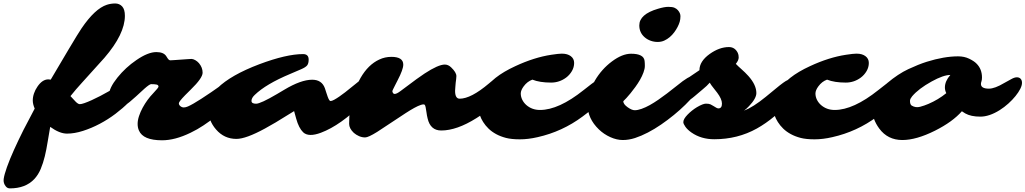

<svg xmlns="http://www.w3.org/2000/svg" viewBox="-278 -774 5779 1082"><path d="M4.9 -59.1Q-2.9 -16.6 -9.5 25.6Q-16.1 67.9 -25.4 106.4Q-34.7 145 -48.6 178.2Q-62.5 211.4 -85 235.4Q-134.3 287.6 -222.2 287.6Q-235.8 287.6 -244.6 277.3Q-260.3 258.8 -257.3 235.1Q-254.4 211.4 -238.8 167.5Q-223.1 123.5 -199.2 70.6Q-175.3 17.6 -145.5 -42L-82.5 -162.1Q-93.3 -187.5 -93.3 -207.5Q-93.3 -227.5 -86.4 -247.6Q-79.6 -267.6 -67.4 -285.2Q-39.6 -326.7 -5.4 -326.7Q1 -326.7 7.8 -325.2Q135.7 -542 154.8 -572.3L181.6 -614.3Q256.8 -725.1 324.2 -747.1Q347.2 -754.4 371.1 -754.4Q395 -754.4 410.4 -737.8Q425.8 -721.2 425.8 -685.1Q425.8 -582 310.5 -448.2L183.6 -307.6Q149.9 -271 119.1 -232.4Q135.3 -213.9 148.9 -200.4Q162.6 -187 171.6 -187Q180.7 -187 198.2 -193.1Q215.8 -199.2 238.5 -209.5Q261.2 -219.7 287.1 -233.2Q313 -246.6 337.4 -260.7Q391.1 -292 414.6 -312Q455.6 -346.7 479 -346.7Q496.1 -346.7 503.9 -338.9Q516.6 -326.2 516.6 -308.8Q516.6 -291.5 497.8 -260.5Q479 -229.5 447 -197Q415 -164.6 373 -132.8Q331.1 -101.1 284.4 -76.4Q237.8 -51.8 189.7 -36.4Q141.6 -21 99.6 -21Q57.6 -21 4.9 -59.1Z M388.7 -161.1Q379.4 -161.1 370.4 -165.5Q361.3 -169.9 353.5 -179.7Q336.4 -201.2 336.4 -238.3Q336.4 -277.8 383.8 -336.9Q429.7 -394 490.7 -435.5Q556.2 -480.5 603 -480.5Q644.5 -480.5 659.2 -457L666 -446.3Q673.8 -434.1 681.6 -434.1Q689.5 -434.1 706.1 -435.5L775.4 -440.4Q791.5 -441.9 800.8 -441.9Q810.1 -441.9 822 -435.3Q834 -428.7 843.3 -418Q863.8 -393.6 863.8 -364.3Q863.8 -334 796.9 -269L764.6 -236.8Q730 -201.2 730 -191.9Q730 -182.6 738.8 -175.5Q747.6 -168.5 757.8 -168.5Q768.1 -168.5 781 -174.1Q793.9 -179.7 813 -190.7Q832 -201.7 856.4 -217.3Q923.3 -261.2 945.8 -277.8L986.3 -306.6Q1027.8 -335.9 1045.4 -335.9Q1063 -335.9 1074.2 -328.4Q1085.4 -320.8 1085.4 -302.2Q1085.4 -283.7 1066.4 -252.4Q1047.4 -221.2 1025.1 -198.2Q1002.9 -175.3 981.9 -155.8Q960.9 -136.2 932.4 -113.5Q903.8 -90.8 869.1 -67.6Q834.5 -44.4 795.9 -25.9Q708.5 16.6 635.3 16.6Q528.3 16.6 504.9 -38.6Q497.6 -55.2 497.6 -75.7Q497.6 -96.2 505.4 -119.9Q513.2 -143.6 525.9 -167Q551.3 -213.4 585.9 -249Q615.2 -279.8 615.2 -285.6Q615.2 -294.9 604.7 -297.4Q594.2 -299.8 573.7 -299.8Q564.9 -299.8 536.1 -274.4L488.3 -230.5Q412.1 -161.1 388.7 -161.1Z M1844.2 -366.7Q1859.9 -366.7 1859.9 -340.3Q1859.9 -294.9 1796.4 -222.7L1768.6 -194.3Q1642.1 -67.9 1530.3 -25.9Q1460.9 0 1430.7 -28.3Q1405.8 -52.2 1391.1 -105.5L1379.4 -147.9L1275.4 -84L1215.3 -49.8Q1107.9 8.8 1054.2 8.8Q985.4 8.8 939.5 -44.4Q895.5 -94.7 895.5 -161.1Q895.5 -226.6 947.8 -277.8Q1022.5 -351.1 1183.6 -412.1Q1335.9 -469.2 1429.7 -469.2Q1461.4 -469.2 1461.4 -438Q1461.4 -416.5 1453.1 -405.8Q1444.8 -395 1418.9 -383.8L1357.4 -357.4Q1220.7 -300.3 1157.2 -238.8Q1139.2 -221.7 1139.2 -205.6Q1139.2 -189.5 1165 -189.5Q1190.4 -189.5 1283.2 -244.1L1323.7 -268.1Q1418 -324.7 1481.4 -324.7Q1535.2 -324.7 1552.7 -277.3Q1557.1 -264.6 1561 -251.7Q1564.9 -238.8 1568.8 -228.5Q1577.6 -204.6 1584.7 -204.6Q1591.8 -204.6 1605 -211.7Q1618.2 -218.8 1634 -229.7Q1649.9 -240.7 1667 -253.9L1726.1 -301.3Q1804.7 -366.7 1844.2 -366.7Z M2286.6 -262.2Q2286.6 -217.8 2312.5 -217.8Q2376 -217.8 2477.5 -303.7L2490.7 -314.9Q2530.3 -341.3 2554.9 -341.3Q2579.6 -341.3 2586.2 -334Q2592.8 -326.7 2592.8 -310.5Q2592.8 -274.4 2556.2 -233.9Q2501.5 -167.5 2406.2 -107.9Q2295.9 -38.6 2208.5 -38.6Q2147.5 -38.6 2131.8 -106.4Q2127.4 -124 2125.5 -140.1Q2120.6 -179.2 2115.2 -183.6Q2109.9 -188 2094 -182.9Q2078.1 -177.7 2056.4 -165.8Q2034.7 -153.8 2008.3 -136.7Q1868.7 -43.9 1847.7 -30.8Q1797.4 0.5 1779.8 0.5Q1762.2 0.5 1745.4 -6.8Q1728.5 -14.2 1715.8 -25.4Q1689.5 -50.3 1689.5 -76.2Q1689.5 -224.1 1753.9 -335Q1796.9 -409.7 1859.4 -438.5Q1891.1 -453.6 1927.7 -453.6Q1994.6 -453.6 1994.6 -409.7Q1994.6 -382.8 1962.9 -321.8L1948.2 -293Q1932.6 -263.2 1933.1 -259.3Q1936 -244.6 1946.3 -244.6Q1957.5 -244.6 1979.5 -261.2L2069.3 -328.1L2114.3 -359.4Q2191.9 -410.2 2228.5 -410.2Q2248 -410.2 2264.2 -394.5Q2293.9 -366.2 2293.9 -345.2Q2293.9 -338.4 2292.7 -328.6Q2291.5 -318.8 2290 -307.6L2288.1 -284.7Q2286.6 -272.9 2286.6 -262.2Z M3185.5 -314.9Q3185.5 -292 3125.5 -226.1Q3064 -159.2 3004.9 -117.2Q2890.6 -32.2 2751.5 -1Q2698.7 11.2 2651.6 11.2Q2604.5 11.2 2573.5 3.2Q2542.5 -4.9 2517.8 -18.3Q2493.2 -31.7 2475.1 -49.3Q2457 -66.9 2444.8 -86.4Q2420.9 -124.5 2420.9 -156.7Q2420.9 -189 2428 -213.4Q2435.1 -237.8 2447.8 -259.8Q2492.2 -339.8 2626.5 -401.4Q2732.4 -450.7 2828.6 -465.3Q2870.1 -471.7 2887.7 -471.7Q2905.3 -471.7 2917.2 -468Q2929.2 -464.4 2938 -458Q2957.5 -443.8 2957.5 -419.4Q2957.5 -395 2944.8 -373.3Q2932.1 -351.6 2912.6 -336.9Q2874.5 -308.6 2827.6 -308.6Q2763.7 -308.6 2722.2 -325.2Q2693.4 -314.9 2673.3 -287.6Q2656.7 -265.1 2656.7 -247.3Q2656.7 -229.5 2664.8 -212.6Q2672.9 -195.8 2687.5 -182.6Q2719.7 -154.3 2765.1 -154.3Q2870.6 -154.3 3010.7 -266.1L3055.2 -300.8Q3125.5 -354.5 3155.5 -354.5Q3185.5 -354.5 3185.5 -314.9Z M3355.5 -563.5Q3324.7 -589.8 3324.7 -630.9Q3324.7 -693.8 3430.2 -724.6Q3465.8 -735.4 3488.8 -735.4Q3511.7 -735.4 3523.2 -730.2Q3534.7 -725.1 3542 -716.8Q3556.6 -700.2 3556.6 -682.9Q3556.6 -665.5 3552.5 -651.4Q3548.3 -637.2 3540.5 -622.1Q3532.7 -606.9 3521.5 -591.8Q3510.3 -576.7 3496.1 -564.7Q3481.9 -552.7 3465.3 -545.2Q3448.7 -537.6 3428.2 -537.6Q3407.7 -537.6 3388.7 -544.4Q3369.6 -551.3 3355.5 -563.5ZM3096.7 -44.9Q3033.7 -106 3033.7 -180.7Q3033.7 -249.5 3074.7 -320.3Q3112.3 -384.3 3170.4 -427.7Q3228.5 -471.2 3278.3 -471.2Q3349.6 -471.2 3354.5 -431.2Q3356 -418.9 3356 -402.8Q3356 -386.7 3348.4 -366Q3340.8 -345.2 3328.9 -324.5Q3316.9 -303.7 3302.5 -283.9Q3288.1 -264.2 3274.9 -248Q3249.5 -217.3 3234.4 -203.6Q3234.4 -187 3259.3 -169.4Q3282.7 -152.8 3299.1 -152.8Q3315.4 -152.8 3337.6 -160.6Q3359.9 -168.5 3383.5 -181.6Q3407.2 -194.8 3431.9 -211.9Q3456.5 -229 3480.5 -247.1L3569.8 -316.9Q3623 -355.5 3656.2 -355.5Q3669.4 -355.5 3676.5 -345.9Q3683.6 -336.4 3683.6 -323.7Q3683.6 -311 3670.9 -288.8Q3658.2 -266.6 3636 -239.7Q3613.8 -212.9 3584 -183.6Q3554.2 -154.3 3519.5 -126Q3484.9 -97.7 3447.5 -72Q3410.2 -46.4 3373 -27.1Q3335.9 -7.8 3300.8 3.7Q3265.6 15.1 3231.7 15.1Q3197.8 15.1 3161.4 -1.2Q3125 -17.6 3096.7 -44.9Z M3879.9 -475.6Q3884.8 -465.8 3884.8 -450Q3884.8 -434.1 3868.7 -414.1Q3881.3 -400.9 3901.1 -383.5Q3920.9 -366.2 3939.5 -345.7Q3984.4 -295.4 3984.4 -249.5Q3984.4 -219.2 3942.9 -175.8Q3930.2 -162.1 3915 -150.4Q3965.8 -169.9 4037.1 -228L4094.2 -274.9Q4144 -316.4 4160.9 -322.8Q4177.7 -329.1 4191.4 -329.1Q4205.1 -329.1 4218 -322.3Q4231 -315.4 4231 -300Q4231 -284.7 4226.1 -270.3Q4221.2 -255.9 4214.4 -243.7Q4204.6 -226.1 4186 -207.5Q4134.8 -159.2 4086.7 -118.9Q4038.6 -78.6 3987.3 -49.8Q3878.9 10.7 3747.1 10.7Q3673.3 10.7 3619.1 -26.9Q3596.7 -42.5 3584.7 -59.3Q3572.8 -76.2 3572.8 -85.7Q3572.8 -95.2 3579.1 -105.7Q3585.4 -116.2 3596.2 -127.4Q3606.9 -138.7 3620.8 -149.9Q3634.8 -161.1 3649.4 -169.9Q3683.6 -189.9 3700.4 -189.9Q3717.3 -189.9 3726.1 -185.8Q3734.9 -181.6 3742.2 -176.8Q3762.2 -163.1 3770.5 -163.1Q3790.5 -163.1 3790.5 -190.4Q3790.5 -215.8 3763.7 -251.5Q3752.9 -266.1 3741.2 -280.3Q3729.5 -294.4 3721.7 -308.1Q3706.1 -290 3682.6 -271L3635.3 -231Q3585.9 -188.5 3543.9 -190.4Q3519.5 -192.4 3519.5 -244.6Q3519.5 -253.9 3521 -262.7Q3523.4 -277.8 3550.8 -299.3Q3578.1 -320.8 3590.6 -328.9Q3603 -336.9 3611.8 -343.3L3663.6 -378.4Q3663.6 -428.2 3721.2 -469.7Q3775.9 -508.8 3829.6 -508.8Q3863.8 -508.8 3879.9 -475.6Z M4846.2 -314.9Q4846.2 -292 4786.1 -226.1Q4724.6 -159.2 4665.5 -117.2Q4551.3 -32.2 4412.1 -1Q4359.4 11.2 4312.3 11.2Q4265.1 11.2 4234.1 3.2Q4203.1 -4.9 4178.5 -18.3Q4153.8 -31.7 4135.7 -49.3Q4117.7 -66.9 4105.5 -86.4Q4081.5 -124.5 4081.5 -156.7Q4081.5 -189 4088.6 -213.4Q4095.7 -237.8 4108.4 -259.8Q4152.8 -339.8 4287.1 -401.4Q4393.1 -450.7 4489.3 -465.3Q4530.8 -471.7 4548.3 -471.7Q4565.9 -471.7 4577.9 -468Q4589.8 -464.4 4598.6 -458Q4618.2 -443.8 4618.2 -419.4Q4618.2 -395 4605.5 -373.3Q4592.8 -351.6 4573.2 -336.9Q4535.2 -308.6 4488.3 -308.6Q4424.3 -308.6 4382.8 -325.2Q4354 -314.9 4334 -287.6Q4317.4 -265.1 4317.4 -247.3Q4317.4 -229.5 4325.4 -212.6Q4333.5 -195.8 4348.1 -182.6Q4380.4 -154.3 4425.8 -154.3Q4531.2 -154.3 4671.4 -266.1L4715.8 -300.8Q4786.1 -354.5 4816.2 -354.5Q4846.2 -354.5 4846.2 -314.9Z M5250 -300.8Q5250 -274.4 5294.9 -274.4Q5328.1 -274.4 5381.8 -306.6L5420.9 -328.1Q5439 -338.4 5452.4 -338.4Q5465.8 -338.4 5473.6 -330.1Q5481.4 -321.8 5481.4 -307.1Q5481.4 -292.5 5471.7 -273.2Q5461.9 -253.9 5444.8 -232.7Q5427.7 -211.4 5404.8 -190.7Q5381.8 -169.9 5355.5 -153.3Q5296.9 -116.7 5246.6 -116.7Q5193.4 -116.7 5161.6 -134.8Q5151.9 -140.6 5142.6 -147Q5090.3 -87.4 4991.2 -37.6Q4885.7 15.1 4807.1 15.1Q4724.6 15.1 4676.8 -49.8Q4638.2 -102.5 4638.2 -156.7Q4638.2 -234.9 4721.7 -305.7Q4783.2 -357.4 4840.6 -384.3Q4897.9 -411.1 4944.3 -425.8Q5042.5 -456.5 5121.1 -456.5Q5156.2 -456.5 5183.8 -443.1Q5211.4 -429.7 5224.6 -416Q5255.9 -385.3 5255.9 -337.4Q5255.9 -323.2 5252.9 -315.4Q5250 -307.6 5250 -300.8ZM4850.6 -208.5 4850.1 -207V-206.5Q4850.1 -185.5 4859.4 -179.2Q4881.8 -165.5 4906.7 -172.1Q4931.6 -178.7 4954.1 -188.5Q5009.8 -212.4 5054.7 -249Q5046.9 -264.6 5046.9 -281.2Q5046.9 -316.4 5077.6 -351.6Q5038.6 -351.6 4972.2 -314.9Q4898.9 -274.4 4862.3 -231.4Q4850.6 -216.8 4850.6 -208.5Z"/></svg>

Font: Sarina
Style: Regular
Weight: 400
Designer: James Grieshaber
Foundry: James Grieshaber
Version: Version 1.001